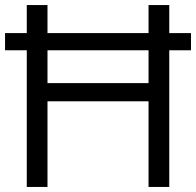

<svg xmlns="http://www.w3.org/2000/svg" viewBox="-20 -740 776 760"><path d="M0 -541V-609H736V-541ZM86 0V-720H168V0ZM568 0V-720H650V0ZM128 -411H604V-339H128Z"/></svg>

Font: Instrument Sans
Style: Regular
Weight: 400
Designer: Rodrigo Fuenzalida
Foundry: fragTYPE
Version: Version 1.000;gftools[0.9.28]